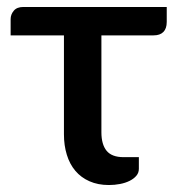

<svg xmlns="http://www.w3.org/2000/svg" viewBox="-20 -527 512 551"><path d="M458.5 -464Q458.5 -445 448.8 -435.2Q439 -425.5 421 -425.5H271V-147.5Q271 -112.5 286 -94.2Q301 -76 334.5 -76H378.5V-42.5Q378.5 -31 371.2 -22.5Q364 -14 352 -8Q340 -2 324.5 1Q309 4 292.5 4Q261 4 236.8 -6.8Q212.5 -17.5 196.2 -36.8Q180 -56 171.8 -82.8Q163.5 -109.5 163.5 -141.5V-425.5H10.5V-472Q10.5 -485.5 19.5 -496.2Q28.5 -507 47 -507H458.5Z"/></svg>

Font: Lato SemiBold
Style: Regular
Weight: 600
Designer: Lukasz Dziedzic with Adam Twardoch and Botio Nikoltchev
Foundry: tyPoland Lukasz Dziedzic
Version: Version 2.015; 2015-08-06; http://www.latofonts.com/